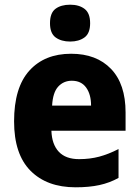

<svg xmlns="http://www.w3.org/2000/svg" viewBox="-20 -788 593 818"><path d="M283 -559Q391 -559 453 -494.5Q515 -430 515 -309V-231H199Q201 -173 230.5 -141.5Q260 -110 317 -110Q363 -110 402.5 -120.5Q442 -131 485 -153V-30Q447 -9 403.5 0.5Q360 10 302 10Q180 10 110 -60.5Q40 -131 40 -271Q40 -415 105 -487Q170 -559 283 -559ZM286 -444Q251 -444 228 -419Q205 -394 202 -338H368Q368 -386 347 -415Q326 -444 286 -444ZM279 -768Q317 -768 340.5 -750Q364 -732 364 -689Q364 -646 340 -628.5Q316 -611 279 -611Q241 -611 217 -628.5Q193 -646 193 -689Q193 -733 216.5 -750.5Q240 -768 279 -768Z"/></svg>

Font: Noto Sans Gujarati SemiCondensed ExtraBold
Style: Regular
Weight: 800
Width: 4
Designer: Jelle Bosma - Monotype Design Team, Universal Thirst
Foundry: Monotype Imaging Inc.
Version: Version 2.106; ttfautohint (v1.8.4.7-5d5b)